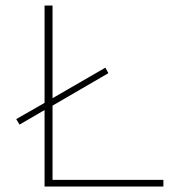

<svg xmlns="http://www.w3.org/2000/svg" viewBox="-20 -678 642 698"><path d="M574 -24V0H142V-278L51 -225L39 -245L142 -304V-658H171V-321L363 -432L374 -412L171 -294V-24Z"/></svg>

Font: Ysabeau Infant Extralight
Style: Regular
Weight: 200
Designer: Christian Thalmann (Catharsis Fonts)
Version: Version 0.003